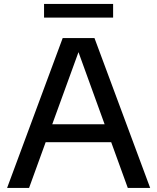

<svg xmlns="http://www.w3.org/2000/svg" viewBox="-20 -928 776 948"><path d="M611 0 529 -226H205.5L123.5 0H15L289.5 -740H446.5L721.5 0ZM238 -314.5H496.5L367.5 -670.5ZM197.5 -841V-908.5H538.5V-841Z"/></svg>

Font: Encode Sans Semi Expanded Medium
Style: Regular
Weight: 500
Width: 6
Designer: Multiple Designers
Foundry: Impallari Type
Version: Version 2.000